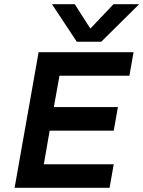

<svg xmlns="http://www.w3.org/2000/svg" viewBox="-20 -900 687 920"><path d="M465 -700H348L229 -880H338L413 -763L524 -880H647ZM620 -650 600 -537H265L238 -387H545L525 -274H218L190 -113H525L505 0H50L165 -650Z"/></svg>

Font: Overused Grotesk SemiBold
Style: Italic
Weight: 600
Italic angle: -10°
Version: Version 0.003